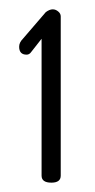

<svg xmlns="http://www.w3.org/2000/svg" viewBox="-20 -751 203 411"><path d="M69 -375V-668L47 -640Q43 -634 37 -634Q21 -634 21 -651Q21 -660 29 -668L78 -725Q86 -731 93 -731Q99 -731 104.5 -726.5Q110 -722 110 -716V-375Q110 -360 90 -360Q69 -360 69 -375Z"/></svg>

Font: Dosis
Style: Light
Weight: 300
Designer: Edgar Tolentino, Pablo Impallari, Igino Marini
Foundry: Edgar Tolentino, Pablo Impallari, Igino Marini
Version: Version 1.007